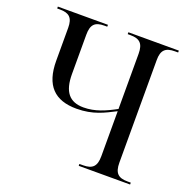

<svg xmlns="http://www.w3.org/2000/svg" viewBox="-127 -838 953 962"><g transform="rotate(20 350.0 -357.0)"><path d="M392 0H666V-10H649C599 -10 578 -29 578 -85V-632C578 -685 599 -704 649 -704H666V-714H397V-704H411C461 -704 482 -685 482 -630V-336C427 -306 375 -283 314 -283C238 -283 203 -327 203 -421V-630C203 -685 223 -704 273 -704H288V-714H21V-704H36C85 -704 106 -685 106 -632V-457C106 -324 167 -265 283 -265C371 -265 425 -295 482 -324V-84C482 -29 461 -10 411 -10H392Z"/></g></svg>

Font: Noto Serif Display SemiCondensed
Style: Regular
Weight: 400
Width: 4
Designer: Monotype Design Team
Foundry: Monotype Imaging Inc.
Version: Version 2.009